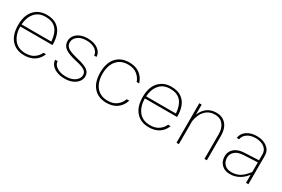

<svg xmlns="http://www.w3.org/2000/svg" viewBox="58 -1259 2992 2035"><g transform="rotate(30 1553.5 -241.5)"><path d="M75.7 -239.3H470.2Q471.7 -311 450.7 -367.2Q429.7 -423.3 382.8 -455.6Q335.9 -487.8 259.3 -487.8Q164.1 -487.8 106.2 -423.8Q48.3 -359.9 48.3 -241.7Q48.3 -124.5 105.7 -59.6Q163.1 5.4 264.2 5.4Q336.4 5.4 386.7 -27.8Q437 -61 459.5 -121.1H428.2Q412.1 -81.1 371.1 -50.8Q330.1 -20.5 264.2 -20.5Q171.4 -20.5 123.8 -82Q76.2 -143.6 75.7 -239.3ZM76.7 -265.1Q82 -352.1 128.7 -407.2Q175.3 -462.4 259.3 -462.4Q325.2 -462.4 363.3 -436Q401.4 -409.7 419.2 -365Q437 -320.3 440.9 -265.1Z M759.3 -487.8Q706.1 -487.8 667.2 -470.2Q628.4 -452.6 607.4 -423.1Q586.4 -393.6 586.4 -358.4Q586.4 -305.2 626.7 -273.9Q667 -242.7 765.6 -219.7Q820.3 -208.5 851.8 -195.6Q883.3 -182.6 896.7 -165.8Q910.2 -148.9 910.2 -125Q910.2 -83.5 868.9 -52.2Q827.6 -21 757.8 -21Q686 -21 644.3 -51Q602.5 -81.1 602.5 -119.6H572.8Q572.8 -86.4 595.2 -58.1Q617.7 -29.8 659.2 -12.5Q700.7 4.9 757.3 4.9Q812.5 4.9 853 -12.9Q893.6 -30.8 915.8 -60.5Q938 -90.3 938 -125Q938 -156.7 920.7 -179.4Q903.3 -202.1 864.3 -219.2Q825.2 -236.3 760.3 -250.5Q705.6 -263.7 673.6 -278.1Q641.6 -292.5 627.9 -311.8Q614.3 -331.1 614.3 -358.4Q614.3 -399.9 653.6 -431.2Q692.9 -462.4 759.8 -462.4Q829.6 -462.4 868.7 -432.9Q907.7 -403.3 907.7 -363.8H937Q937 -414.6 889.4 -451.2Q841.8 -487.8 759.3 -487.8Z M1269.5 -487.8Q1168.5 -487.8 1111.1 -423.1Q1053.7 -358.4 1053.7 -241.2Q1053.7 -124 1111.1 -59.3Q1168.5 5.4 1269.5 5.4Q1318.8 5.4 1358.4 -10.3Q1397.9 -25.9 1426 -57.4Q1454.1 -88.9 1469.7 -135.7H1438.5Q1421.9 -86.4 1379.6 -53.5Q1337.4 -20.5 1269.5 -20.5Q1207.5 -20.5 1165.5 -48.8Q1123.5 -77.1 1102.3 -127Q1081.1 -176.8 1081.1 -241.2Q1081.1 -305.7 1102.3 -355.5Q1123.5 -405.3 1165.5 -433.6Q1207.5 -461.9 1269.5 -461.9Q1337.4 -461.9 1379.6 -429Q1421.9 -396 1438.5 -346.7H1469.7Q1454.1 -393.6 1426 -425Q1397.9 -456.5 1358.4 -472.2Q1318.8 -487.8 1269.5 -487.8Z M1600.6 -239.3H1995.1Q1996.6 -311 1975.6 -367.2Q1954.6 -423.3 1907.7 -455.6Q1860.8 -487.8 1784.2 -487.8Q1689 -487.8 1631.1 -423.8Q1573.2 -359.9 1573.2 -241.7Q1573.2 -124.5 1630.6 -59.6Q1688 5.4 1789.1 5.4Q1861.3 5.4 1911.6 -27.8Q1961.9 -61 1984.4 -121.1H1953.1Q1937 -81.1 1896 -50.8Q1855 -20.5 1789.1 -20.5Q1696.3 -20.5 1648.7 -82Q1601.1 -143.6 1600.6 -239.3ZM1601.6 -265.1Q1606.9 -352.1 1653.6 -407.2Q1700.2 -462.4 1784.2 -462.4Q1850.1 -462.4 1888.2 -436Q1926.3 -409.7 1944.1 -365Q1961.9 -320.3 1965.8 -265.1Z M2155.3 0V-332V-483.4H2126V0ZM2497.6 -302.2Q2497.6 -386.7 2454.8 -437.3Q2412.1 -487.8 2335.9 -487.8Q2254.4 -487.8 2202.9 -435.5Q2151.4 -383.3 2135.7 -285.6L2155.3 -281.2Q2168.9 -368.2 2215.3 -415.5Q2261.7 -462.9 2334 -462.9Q2396.5 -462.9 2432.4 -418.9Q2468.3 -375 2468.3 -303.2V0H2497.6Z M3005.9 -349.1Q3005.9 -394 2981.9 -424.8Q2958 -455.6 2918 -471.7Q2877.9 -487.8 2830.1 -487.8Q2758.3 -487.8 2709.5 -454.1Q2660.6 -420.4 2653.3 -363.8H2682.1Q2689.5 -408.2 2729.7 -435.3Q2770 -462.4 2829.6 -462.4Q2869.6 -462.4 2903.1 -449.5Q2936.5 -436.5 2956.5 -411.1Q2976.6 -385.7 2976.6 -349.1V-91.8V0H3005.9ZM3004.9 -140.1 2992.7 -151.9Q2956.1 -104 2924.3 -75Q2892.6 -45.9 2859.1 -33.2Q2825.7 -20.5 2783.2 -20.5Q2730 -20.5 2699.5 -51.5Q2668.9 -82.5 2668.9 -131.8Q2668.9 -178.2 2704.6 -208.7Q2740.2 -239.3 2808.1 -242.7L2993.7 -251.5V-277.3L2802.2 -268.1Q2749 -265.6 2712.9 -247.6Q2676.8 -229.5 2658.2 -199.7Q2639.6 -169.9 2639.6 -131.8Q2639.6 -70.8 2677.7 -32.7Q2715.8 5.4 2780.8 5.4Q2846.2 5.4 2902.6 -29.8Q2959 -64.9 3004.9 -140.1Z"/></g></svg>

Font: Estedad-FD VF
Style: Regular
Weight: 100
Designer: Amin Abedi
Version: Version 7.3